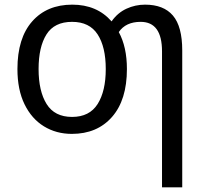

<svg xmlns="http://www.w3.org/2000/svg" viewBox="-20 -566 885 826"><path d="M526 -269Q526 -136 462 -63Q398 10 289 10Q222 10 169 -22.5Q116 -55 85.5 -117.5Q55 -180 55 -269Q55 -402 118.5 -474Q182 -546 291 -546Q397 -546 460 -474Q486 -511 524 -528.5Q562 -546 604 -546Q684 -546 724 -499Q764 -452 764 -349V240H677V-345Q677 -472 585 -472Q521 -472 491 -428Q526 -364 526 -269ZM146 -269Q146 -174 180.5 -118.5Q215 -63 290 -63Q365 -63 400 -118.5Q435 -174 435 -269Q435 -364 400 -418Q365 -472 290 -472Q214 -472 180 -418Q146 -364 146 -269Z"/></svg>

Font: Apis
Style: Regular
Weight: 400
Designer: Monotype Design Team
Foundry: Monotype Imaging Inc.
Version: Version 2.000; build 0001